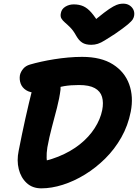

<svg xmlns="http://www.w3.org/2000/svg" viewBox="-20 -1020 754 1050"><path d="M206 10Q157 10 125.5 -19.5Q94 -49 82.5 -95.5Q71 -142 82 -195Q100 -287 118.5 -370.5Q137 -454 159 -541Q168 -573 187 -586Q206 -599 246 -599Q277 -599 295.5 -579.5Q314 -560 311 -530Q305 -482 291.5 -430Q278 -378 263.5 -323.5Q249 -269 239 -214Q234 -182 235 -156.5Q236 -131 246 -102L147 -126Q231 -136 299 -163.5Q367 -191 417 -231Q467 -271 498 -319.5Q529 -368 539 -418Q547 -459 538 -490Q529 -521 498.5 -538Q468 -555 412 -555Q366 -555 331 -549Q296 -543 269.5 -534Q243 -525 221 -519Q199 -513 178 -513Q144 -513 122.5 -527Q101 -541 93 -563Q85 -585 89 -609Q93 -627 106.5 -643.5Q120 -660 144 -667Q171 -675 205 -682.5Q239 -690 276.5 -696Q314 -702 353 -705.5Q392 -709 429 -709Q533 -709 597.5 -668Q662 -627 686.5 -559Q711 -491 695 -409Q680 -333 643.5 -268.5Q607 -204 555.5 -153Q504 -102 444.5 -65.5Q385 -29 323.5 -9.5Q262 10 206 10ZM654 -1000Q673 -1000 687 -991.5Q701 -983 708.5 -969Q716 -955 714 -937Q713 -926 706.5 -915Q700 -904 678 -885.5Q656 -867 608 -834Q575 -813 553.5 -799.5Q532 -786 515 -780.5Q498 -775 479 -775Q448 -775 429.5 -787Q411 -799 397 -824Q381 -853 364.5 -869.5Q348 -886 335 -897Q322 -908 315.5 -919.5Q309 -931 313 -949Q317 -971 337.5 -983.5Q358 -996 383 -996Q413 -996 435.5 -986Q458 -976 479.5 -951.5Q501 -927 528 -882L467 -883Q517 -926 548.5 -950Q580 -974 599.5 -984.5Q619 -995 631 -997.5Q643 -1000 654 -1000Z"/></svg>

Font: Shantell Sans
Style: Bold Italic
Weight: 700
Italic angle: -11°
Designer: Stephen Nixon, Anya Danilova, Shantell Martin
Foundry: Arrow Type
Version: Version 1.011;[c5ecc13dd]